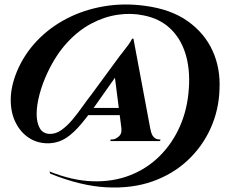

<svg xmlns="http://www.w3.org/2000/svg" viewBox="-20 -714 1034 859"><path d="M628 -688Q744 -673 819.5 -619.5Q895 -566 931 -487Q967 -408 962 -313Q959 -222 922.5 -140.5Q886 -59 820 3Q754 65 662.5 97.5Q571 130 456 124Q341 118 205 63L201 53Q303 94 394 97Q485 100 561 70.5Q637 41 694 -15.5Q751 -72 785 -149Q819 -226 825 -319Q831 -406 809.5 -474.5Q788 -543 741 -587Q694 -631 623 -645Q567 -657 506.5 -648Q446 -639 388.5 -608.5Q331 -578 281 -524Q231 -470 193 -390Q170 -341 157 -292.5Q144 -244 144 -204.5Q144 -165 158 -140.5Q172 -116 202 -115Q229 -114 254.5 -132Q280 -150 303.5 -178Q327 -206 348.5 -236.5Q370 -267 389 -291L516 -464Q516 -464 528 -479Q540 -494 553.5 -512.5Q567 -531 571 -541H577L564 -465L432 -278Q383 -207 346 -162.5Q309 -118 275.5 -96.5Q242 -75 202 -73Q152 -71 113 -95Q74 -119 51 -163.5Q28 -208 28 -267.5Q28 -327 56 -395Q88 -471 145 -531Q202 -591 278 -630.5Q354 -670 443.5 -685.5Q533 -701 628 -688ZM542 -231 527 -199H339L353 -231ZM653 -137Q657 -112 667.5 -101Q678 -90 693 -90Q692 -90 695 -90Q698 -90 698 -90L696 -83H474L475 -90H482Q495 -90 510.5 -102.5Q526 -115 523 -137ZM577 -541 662 -87H530L490 -399Z"/></svg>

Font: Cinzel ExtraBold
Style: Regular
Weight: 800
Designer: Natanael Gama
Version: Version 2.000